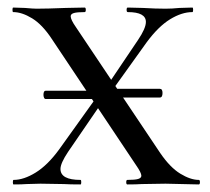

<svg xmlns="http://www.w3.org/2000/svg" viewBox="-20 -488 556 508"><path d="M410 -242Q410 -230 403 -230H256V-253H403Q410 -253 410 -242ZM95 -237Q95 -248 101 -248H256V-226H101Q98 -226 96.5 -229.5Q95 -233 95 -237ZM140 -41Q140 -12 193 -12Q195 -12 195 -6Q195 0 193 0Q164 0 149 -1L87 -2L50 -1Q39 0 16 0Q14 0 14 -6Q14 -12 16 -12Q43 -12 74.5 -31.5Q106 -51 136 -92L242 -240L260 -232L160 -86Q140 -56 140 -41ZM366 -430Q366 -456 318 -456Q315 -456 315 -462Q315 -468 318 -468L358 -467Q392 -465 418 -465Q435 -465 455 -467L489 -468Q491 -468 491 -462Q491 -456 489 -456Q461 -456 430 -437Q399 -418 368 -376L267 -235L252 -244L345 -382Q366 -413 366 -430ZM506 0 418 -2 355 -1Q341 0 317 0Q314 0 314 -6Q314 -12 317 -12Q337 -12 345.5 -14.5Q354 -17 354 -23Q354 -31 340 -51L117 -385Q92 -423 65 -439.5Q38 -456 15 -456Q13 -456 13 -462Q13 -468 15 -468L46 -467Q68 -465 77 -465Q104 -465 154 -467L204 -468Q207 -468 207 -462Q207 -456 204 -456Q184 -456 175.5 -453.5Q167 -451 167 -445Q167 -436 181 -416L404 -83Q430 -45 457 -28.5Q484 -12 506 -12Q509 -12 509 -6Q509 0 506 0Z"/></svg>

Font: Cormorant SC Medium
Style: Regular
Weight: 500
Designer: Christian Thalmann (Catharsis Fonts)
Foundry: Catharsis Fonts
Version: Version 4.000